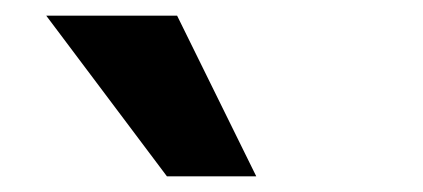

<svg xmlns="http://www.w3.org/2000/svg" viewBox="-20 -782 540 245"><path d="M193 -557 39 -762H206L307 -557Z"/></svg>

Font: Nunito Sans 12pt Black
Style: Regular
Weight: 900
Designer: Vernon Adams
Foundry: Vernon Adams
Version: Version 3.101;gftools[0.9.27]